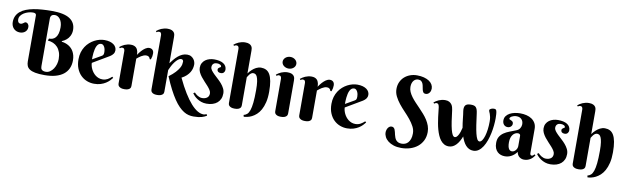

<svg xmlns="http://www.w3.org/2000/svg" viewBox="-51 -1389 7165 2197"><g transform="rotate(10 3531.5 -291.0)"><path d="M411.1 -86.9Q411.1 -75.7 413.3 -65.7Q415.5 -55.7 422.1 -48.3Q428.7 -41 440.2 -36.6Q451.7 -32.2 470.2 -32.2Q497.1 -32.2 519.5 -47.6Q542 -63 558.1 -87.2Q574.2 -111.3 583 -141.4Q591.8 -171.4 591.8 -201.2Q591.8 -245.6 579.8 -279.5Q567.9 -313.5 546.4 -336.9Q524.9 -360.4 495.6 -373.3Q466.3 -386.2 432.1 -388.2L441.9 -413.1Q463.4 -412.1 482.9 -418.9Q502.4 -425.8 517.3 -442.9Q532.2 -460 541 -489Q549.8 -518.1 549.8 -562Q549.8 -591.8 542.5 -615.7Q535.2 -639.6 523.2 -656Q511.2 -672.4 495.4 -681.2Q479.5 -689.9 462.9 -689.9Q452.6 -689.9 443.1 -687.5Q433.6 -685.1 426.5 -679.2Q419.4 -673.3 415.3 -663.8Q411.1 -654.3 411.1 -640.1ZM420.9 -730Q562.5 -730 629.2 -685.8Q695.8 -641.6 695.8 -557.1Q695.8 -536.1 691.2 -518.6Q686.5 -501 679.2 -486.6Q671.9 -472.2 662.6 -460.9Q653.3 -449.7 643.6 -441.4Q620.6 -421.4 591.8 -410.2V-402.8Q637.2 -397.5 673.3 -375.5Q688.5 -366.2 703.1 -352.3Q717.8 -338.4 729.2 -318.6Q740.7 -298.8 747.8 -272.7Q754.9 -246.6 754.9 -212.9Q754.9 -161.6 736.3 -120.6Q717.8 -79.6 681.2 -51Q644.5 -22.5 589.8 -7.3Q535.2 7.8 462.9 7.8Q396 7.8 354 -0.5Q312 -8.8 288.6 -24.7Q265.1 -40.5 256.6 -63Q248 -85.4 248 -113.8V-647.9Q248 -674.8 210.9 -674.8Q184.1 -674.8 156.5 -666.7Q128.9 -658.7 106.7 -644.8Q84.5 -630.9 70.3 -611.6Q56.2 -592.3 56.2 -569.8Q56.2 -554.2 60.3 -544.9Q64.5 -535.6 69.8 -531Q75.2 -526.4 80.8 -525.1Q86.4 -523.9 88.9 -523.9Q101.1 -523.9 108.9 -528.1Q116.7 -532.2 123 -536.9Q129.4 -541.5 135 -545.7Q140.6 -549.8 147.9 -549.8Q153.8 -549.8 160.4 -547.1Q167 -544.4 172.6 -538.6Q178.2 -532.7 182.1 -523.2Q186 -513.7 186 -500Q186 -480.5 178.5 -466.3Q170.9 -452.1 158.9 -442.6Q147 -433.1 131.6 -428.5Q116.2 -423.8 101.1 -423.8Q77.6 -423.8 58.8 -431.9Q40 -439.9 26.9 -454.1Q13.7 -468.3 6.8 -487.3Q0 -506.3 0 -527.8Q0 -568.4 15.1 -599.4Q30.3 -630.4 57.9 -652.8Q85.4 -675.3 124 -690.2Q162.6 -705.1 209.5 -713.9Q256.3 -722.7 309.8 -726.3Q363.3 -730 420.9 -730Z M972.2 -224.1Q972.2 -208.5 976.8 -190.2Q981.4 -171.9 990.2 -153.3Q999 -134.8 1012 -117.9Q1024.9 -101.1 1041.7 -87.9Q1058.6 -74.7 1079.1 -66.9Q1099.6 -59.1 1124 -59.1Q1141.1 -59.1 1155.8 -63Q1170.4 -66.9 1183.1 -73.7Q1195.8 -80.6 1207.5 -89.6Q1219.2 -98.6 1231 -108.9L1243.2 -97.2Q1231.9 -82 1214.4 -64Q1196.8 -45.9 1171.9 -30Q1147 -14.2 1113.8 -3.7Q1080.6 6.8 1038.1 6.8Q995.6 6.8 955.3 -8.5Q915 -23.9 883.8 -54.7Q852.5 -85.4 833.7 -131.3Q814.9 -177.2 814.9 -238.8Q814.9 -283.2 826.2 -320.3Q837.4 -357.4 856.7 -387.2Q876 -417 901.6 -439.5Q927.2 -461.9 955.6 -476.8Q983.9 -491.7 1013.4 -499.3Q1043 -506.8 1070.3 -506.8Q1106.4 -506.8 1133.3 -499Q1160.2 -491.2 1178 -478Q1195.8 -464.8 1204.6 -447.5Q1213.4 -430.2 1213.4 -411.1Q1213.4 -388.2 1200.2 -369.9Q1187 -351.6 1165 -337.9ZM1070.3 -323.2Q1076.7 -327.1 1080.8 -330.8Q1085 -334.5 1087.4 -339.6Q1089.8 -344.7 1091.1 -352.3Q1092.3 -359.9 1092.3 -371.1Q1092.3 -383.3 1089.6 -398.2Q1086.9 -413.1 1080.6 -426.3Q1074.2 -439.5 1064.5 -448.2Q1054.7 -457 1041 -457Q1023.4 -457 1011 -446.5Q998.5 -436 990.5 -419.4Q982.4 -402.8 977.8 -381.6Q973.1 -360.4 970.7 -338.9Q968.3 -317.4 967.8 -297.6Q967.3 -277.8 967.3 -264.2Z M1464.8 -403.8Q1483.4 -432.1 1504.4 -455.1Q1513.2 -464.8 1523.4 -474.1Q1533.7 -483.4 1544.7 -490.7Q1555.7 -498 1567.4 -502.4Q1579.1 -506.8 1590.8 -506.8Q1615.7 -506.8 1629.9 -491.9Q1644 -477.1 1644 -450.2Q1644 -433.6 1641.4 -418.2Q1638.7 -402.8 1630.9 -380.9H1617.2Q1614.3 -396 1603.5 -406Q1592.8 -416 1572.3 -416Q1557.1 -416 1542.5 -410.4Q1527.8 -404.8 1513.9 -396.5Q1500 -388.2 1487.5 -378.4Q1475.1 -368.7 1464.8 -359.9V-43Q1464.8 -36.6 1462.9 -27.8Q1460.9 -19 1453.4 -11.2Q1445.8 -3.4 1430.9 2.2Q1416 7.8 1390.1 7.8Q1364.3 7.8 1349.4 1.7Q1334.5 -4.4 1326.7 -12.7Q1318.8 -21 1316.9 -29.8Q1314.9 -38.6 1314.9 -43.9V-420.9Q1314.9 -435.1 1308.3 -445.6Q1301.8 -456.1 1286.1 -456.1Q1277.8 -456.1 1272 -453.1Q1266.1 -450.2 1259.3 -444.8L1249 -457Q1260.3 -466.3 1274.2 -475.3Q1288.1 -484.4 1304.2 -491.2Q1320.3 -498 1338.9 -502.4Q1357.4 -506.8 1377.9 -506.8Q1398.9 -506.8 1413.8 -501.2Q1428.7 -495.6 1438.2 -486.6Q1447.8 -477.5 1453.1 -466.3Q1458.5 -455.1 1461.2 -443.6Q1463.9 -432.1 1464.4 -421.6Q1464.8 -411.1 1464.8 -403.8Z M1847.2 -374Q1864.3 -397 1883.8 -420.7Q1903.3 -444.3 1925.8 -463.4Q1948.2 -482.4 1974.6 -494.6Q2001 -506.8 2032.2 -506.8Q2060.1 -506.8 2078.6 -495.8Q2097.2 -484.9 2108.6 -469.5Q2120.1 -454.1 2124.8 -437.5Q2129.4 -420.9 2129.4 -409.2Q2129.4 -387.7 2123.8 -364.5Q2118.2 -341.3 2104.7 -318.6Q2091.3 -295.9 2068.8 -274.7Q2046.4 -253.4 2012.2 -235.8Q2058.1 -138.7 2101.6 -68.6Q2145 1.5 2185.3 46.6Q2225.6 91.8 2262.7 113.3Q2299.8 134.8 2333.5 134.8Q2339.4 134.8 2345.2 133.3Q2351.1 131.8 2356 129.9Q2361.3 127.9 2367.2 125L2376.5 142.1Q2363.3 149.4 2349.6 156Q2335.9 162.6 2318.4 167.5Q2300.8 172.4 2277.8 175.3Q2254.9 178.2 2223.1 178.2Q2194.3 178.2 2166.3 171.4Q2138.2 164.6 2109.9 147Q2081.5 129.4 2052.5 100.1Q2023.4 70.8 1992.9 25.9Q1962.4 -19 1930.2 -81.1Q1897.9 -143.1 1863.3 -226.1Q1910.2 -260.7 1937 -290.3Q1963.9 -319.8 1977.5 -343.8Q1991.2 -367.7 1994.6 -386.2Q1998 -404.8 1998 -418Q1998 -419.9 1997.6 -424.6Q1997.1 -429.2 1994.4 -433.6Q1991.7 -438 1986.6 -441.4Q1981.4 -444.8 1972.2 -444.8Q1954.1 -444.8 1935.5 -429.4Q1917 -414.1 1900.1 -391.4Q1883.3 -368.7 1869.6 -342.5Q1856 -316.4 1847.2 -294.9V-43Q1847.2 -36.6 1845 -27.8Q1842.8 -19 1834.7 -11.2Q1826.7 -3.4 1811.3 2.2Q1795.9 7.8 1770 7.8Q1744.1 7.8 1729.5 1.7Q1714.8 -4.4 1707.8 -12.7Q1700.7 -21 1699 -29.8Q1697.3 -38.6 1697.3 -43.9V-673.8Q1697.3 -688 1690.7 -698.5Q1684.1 -709 1668.5 -709Q1660.2 -709 1654.1 -706.3Q1647.9 -703.6 1641.1 -698.2L1631.3 -710Q1642.6 -719.2 1656.2 -728.3Q1669.9 -737.3 1686.3 -744.1Q1702.6 -751 1721.2 -755.4Q1739.7 -759.8 1760.3 -759.8Q1792 -759.8 1809.6 -751.2Q1827.1 -742.7 1835.4 -730.2Q1843.8 -717.8 1845.5 -703.9Q1847.2 -689.9 1847.2 -679.2Z M2383.8 -467.8Q2372.6 -467.8 2362.5 -464.8Q2352.5 -461.9 2344.7 -455.3Q2336.9 -448.7 2332.5 -438.7Q2328.1 -428.7 2328.1 -415Q2328.1 -396 2342 -377.2Q2356 -358.4 2376.7 -338.1Q2397.5 -317.9 2421.6 -296.1Q2445.8 -274.4 2466.6 -250.2Q2487.3 -226.1 2501.2 -198.7Q2515.1 -171.4 2515.1 -140.1Q2515.1 -105 2503.2 -77.6Q2491.2 -50.3 2469 -31.2Q2446.8 -12.2 2415.3 -2.2Q2383.8 7.8 2345.2 7.8Q2311.5 7.8 2284.2 -1.7Q2256.8 -11.2 2235.6 -25.1Q2214.4 -39.1 2199.2 -54.7Q2184.1 -70.3 2175.8 -83L2192.9 -95.2Q2199.2 -87.9 2209 -79.3Q2218.8 -70.8 2230.7 -63.5Q2242.7 -56.2 2256.3 -51.5Q2270 -46.9 2284.2 -46.9Q2319.3 -46.9 2341.8 -63.7Q2364.3 -80.6 2364.3 -113.8Q2364.3 -132.3 2352.1 -152.1Q2339.8 -171.9 2321.3 -192.9Q2302.7 -213.9 2281.2 -236.3Q2259.8 -258.8 2241.2 -282.7Q2222.7 -306.6 2210.4 -332Q2198.2 -357.4 2198.2 -384.8Q2198.2 -415.5 2210.7 -438.5Q2223.1 -461.4 2243.9 -476.6Q2264.6 -491.7 2291.3 -499.3Q2317.9 -506.8 2346.2 -506.8Q2378.9 -506.8 2405.8 -501Q2432.6 -495.1 2451.9 -483.2Q2471.2 -471.2 2481.7 -453.1Q2492.2 -435.1 2492.2 -411.1Q2492.2 -392.6 2480 -378.9Q2467.8 -365.2 2445.8 -365.2Q2424.8 -365.2 2413.8 -374.3Q2402.8 -383.3 2402.8 -398.9Q2402.8 -409.2 2408 -415Q2413.1 -420.9 2419.4 -424.6Q2425.8 -428.2 2430.9 -430.9Q2436 -433.6 2436 -438Q2436 -451.7 2421.4 -459.7Q2406.7 -467.8 2383.8 -467.8Z M2747.1 -414.1Q2765.1 -439.9 2788.1 -460.4Q2797.4 -469.2 2808.8 -477.5Q2820.3 -485.8 2833.3 -492.4Q2846.2 -499 2860.6 -502.9Q2875 -506.8 2890.1 -506.8Q2922.9 -506.8 2948.7 -494.1Q2974.6 -481.4 2992.2 -451.7Q3009.8 -421.9 3019 -372.8Q3028.3 -323.7 3028.3 -251Q3028.3 -180.2 3015.6 -127.9Q3002.9 -75.7 2982.4 -39.1Q2961.9 -2.4 2936 20.8Q2910.2 43.9 2883.8 57.1Q2857.4 70.3 2833 75.4Q2808.6 80.6 2791 81.1L2786.1 61Q2808.1 55.7 2825.2 41Q2842.3 26.4 2854 -7.1Q2865.7 -40.5 2871.8 -97.2Q2877.9 -153.8 2877.9 -243.2Q2877.9 -304.7 2872.3 -341.6Q2866.7 -378.4 2857.7 -397.7Q2848.6 -417 2837.2 -423.1Q2825.7 -429.2 2814 -429.2Q2799.8 -429.2 2789.1 -421.6Q2778.3 -414.1 2770.3 -404.3Q2762.2 -394.5 2756.6 -384.8Q2751 -375 2747.1 -370.1V-43.9Q2747.1 -37.6 2745.1 -28.6Q2743.2 -19.5 2735.6 -11.5Q2728 -3.4 2713.1 2.2Q2698.2 7.8 2672.4 7.8Q2646.5 7.8 2631.3 1.7Q2616.2 -4.4 2608.6 -12.7Q2601.1 -21 2599.1 -29.8Q2597.2 -38.6 2597.2 -43.9V-673.8Q2597.2 -688 2590.6 -698.5Q2584 -709 2568.4 -709Q2560.1 -709 2554 -706.3Q2547.9 -703.6 2541 -698.2L2531.2 -710Q2542.5 -719.2 2556.2 -728.3Q2569.8 -737.3 2586.2 -744.1Q2602.5 -751 2621.1 -755.4Q2639.6 -759.8 2660.2 -759.8Q2691.9 -759.8 2709.5 -751.2Q2727.1 -742.7 2735.4 -730.2Q2743.7 -717.8 2745.4 -703.9Q2747.1 -689.9 2747.1 -679.2Z M3285.2 -43.9Q3285.2 -37.6 3283 -28.6Q3280.8 -19.5 3272.7 -11.5Q3264.6 -3.4 3249.5 2.2Q3234.4 7.8 3208.5 7.8Q3182.6 7.8 3168 1.7Q3153.3 -4.4 3146 -12.7Q3138.7 -21 3137 -29.8Q3135.3 -38.6 3135.3 -43.9V-420.9Q3135.3 -435.1 3128.7 -445.6Q3122.1 -456.1 3106.4 -456.1Q3098.1 -456.1 3092.3 -453.1Q3086.4 -450.2 3079.6 -444.8L3069.3 -457Q3080.6 -466.3 3094.5 -475.3Q3108.4 -484.4 3124.5 -491.2Q3140.6 -498 3159.2 -502.4Q3177.7 -506.8 3198.2 -506.8Q3230 -506.8 3247.6 -498.3Q3265.1 -489.7 3273.4 -477.3Q3281.7 -464.8 3283.4 -450.7Q3285.2 -436.5 3285.2 -425.8ZM3120.1 -618.2Q3120.1 -631.8 3126.2 -644.3Q3132.3 -656.7 3143.3 -666Q3154.3 -675.3 3168.7 -680.7Q3183.1 -686 3200.2 -686Q3216.8 -686 3231.2 -680.7Q3245.6 -675.3 3256.3 -666Q3267.1 -656.7 3273.2 -644.3Q3279.3 -631.8 3279.3 -618.2Q3279.3 -604 3273.2 -591.8Q3267.1 -579.6 3256.3 -570.6Q3245.6 -561.5 3231.2 -556.2Q3216.8 -550.8 3200.2 -550.8Q3183.1 -550.8 3168.7 -556.2Q3154.3 -561.5 3143.3 -570.6Q3132.3 -579.6 3126.2 -591.8Q3120.1 -604 3120.1 -618.2Z M3564 -403.8Q3582.5 -432.1 3603.5 -455.1Q3612.3 -464.8 3622.6 -474.1Q3632.8 -483.4 3643.8 -490.7Q3654.8 -498 3666.5 -502.4Q3678.2 -506.8 3689.9 -506.8Q3714.8 -506.8 3729 -491.9Q3743.2 -477.1 3743.2 -450.2Q3743.2 -433.6 3740.5 -418.2Q3737.8 -402.8 3730 -380.9H3716.3Q3713.4 -396 3702.6 -406Q3691.9 -416 3671.4 -416Q3656.2 -416 3641.6 -410.4Q3627 -404.8 3613 -396.5Q3599.1 -388.2 3586.7 -378.4Q3574.2 -368.7 3564 -359.9V-43Q3564 -36.6 3562 -27.8Q3560.1 -19 3552.5 -11.2Q3544.9 -3.4 3530 2.2Q3515.1 7.8 3489.3 7.8Q3463.4 7.8 3448.5 1.7Q3433.6 -4.4 3425.8 -12.7Q3418 -21 3416 -29.8Q3414.1 -38.6 3414.1 -43.9V-420.9Q3414.1 -435.1 3407.5 -445.6Q3400.9 -456.1 3385.3 -456.1Q3377 -456.1 3371.1 -453.1Q3365.2 -450.2 3358.4 -444.8L3348.1 -457Q3359.4 -466.3 3373.3 -475.3Q3387.2 -484.4 3403.3 -491.2Q3419.4 -498 3438 -502.4Q3456.5 -506.8 3477.1 -506.8Q3498 -506.8 3512.9 -501.2Q3527.8 -495.6 3537.4 -486.6Q3546.9 -477.5 3552.2 -466.3Q3557.6 -455.1 3560.3 -443.6Q3563 -432.1 3563.5 -421.6Q3564 -411.1 3564 -403.8Z M3911.1 -224.1Q3911.1 -208.5 3915.8 -190.2Q3920.4 -171.9 3929.2 -153.3Q3938 -134.8 3950.9 -117.9Q3963.9 -101.1 3980.7 -87.9Q3997.6 -74.7 4018.1 -66.9Q4038.6 -59.1 4063 -59.1Q4080.1 -59.1 4094.7 -63Q4109.4 -66.9 4122.1 -73.7Q4134.8 -80.6 4146.5 -89.6Q4158.2 -98.6 4169.9 -108.9L4182.1 -97.2Q4170.9 -82 4153.3 -64Q4135.7 -45.9 4110.8 -30Q4085.9 -14.2 4052.7 -3.7Q4019.5 6.8 3977.1 6.8Q3934.6 6.8 3894.3 -8.5Q3854 -23.9 3822.8 -54.7Q3791.5 -85.4 3772.7 -131.3Q3753.9 -177.2 3753.9 -238.8Q3753.9 -283.2 3765.1 -320.3Q3776.4 -357.4 3795.7 -387.2Q3814.9 -417 3840.6 -439.5Q3866.2 -461.9 3894.5 -476.8Q3922.9 -491.7 3952.4 -499.3Q3981.9 -506.8 4009.3 -506.8Q4045.4 -506.8 4072.3 -499Q4099.1 -491.2 4116.9 -478Q4134.8 -464.8 4143.6 -447.5Q4152.3 -430.2 4152.3 -411.1Q4152.3 -388.2 4139.2 -369.9Q4126 -351.6 4104 -337.9ZM4009.3 -323.2Q4015.6 -327.1 4019.8 -330.8Q4023.9 -334.5 4026.4 -339.6Q4028.8 -344.7 4030 -352.3Q4031.2 -359.9 4031.2 -371.1Q4031.2 -383.3 4028.6 -398.2Q4025.9 -413.1 4019.5 -426.3Q4013.2 -439.5 4003.4 -448.2Q3993.7 -457 3980 -457Q3962.4 -457 3950 -446.5Q3937.5 -436 3929.4 -419.4Q3921.4 -402.8 3916.7 -381.6Q3912.1 -360.4 3909.7 -338.9Q3907.2 -317.4 3906.7 -297.6Q3906.2 -277.8 3906.2 -264.2Z M4625 70.8Q4644.5 70.8 4663.6 63.7Q4682.6 56.6 4697.5 40.3Q4712.4 23.9 4721.7 -2.4Q4731 -28.8 4731 -66.9Q4731 -107.9 4710.7 -146.5Q4690.4 -185.1 4659.9 -222.4Q4629.4 -259.8 4594 -296.6Q4558.6 -333.5 4528.1 -371.8Q4497.6 -410.2 4477.3 -450.9Q4457 -491.7 4457 -536.1Q4457 -580.6 4473.4 -616.5Q4489.7 -652.3 4517.8 -677.5Q4545.9 -702.6 4583.3 -716.3Q4620.6 -730 4663.1 -730Q4708.5 -730 4743.9 -720.5Q4779.3 -710.9 4804 -694.6Q4828.6 -678.2 4841.3 -656Q4854 -633.8 4854 -608.9Q4854 -597.2 4850.6 -584.7Q4847.2 -572.3 4839.8 -562Q4832.5 -551.8 4821.3 -544.9Q4810.1 -538.1 4794.9 -538.1Q4776.9 -538.1 4768.3 -549.1Q4759.8 -560.1 4755.6 -576.2Q4751.5 -592.3 4748.5 -611.6Q4745.6 -630.9 4739.3 -647Q4732.9 -663.1 4720.2 -674.1Q4707.5 -685.1 4683.1 -685.1Q4669.9 -685.1 4657 -679.2Q4644 -673.3 4633.5 -661.4Q4623 -649.4 4616.7 -630.9Q4610.4 -612.3 4610.4 -586.9Q4610.4 -557.6 4622.6 -529.8Q4634.8 -502 4654.8 -474.9Q4674.8 -447.8 4700.4 -420.7Q4726.1 -393.6 4752.7 -366Q4779.3 -338.4 4804.9 -309.3Q4830.6 -280.3 4850.6 -249Q4870.6 -217.8 4882.8 -183.6Q4895 -149.4 4895 -111.8Q4895 -56.6 4873.8 -13.4Q4852.5 29.8 4816.2 59.3Q4779.8 88.9 4731 104.5Q4682.1 120.1 4627 120.1Q4577.1 120.1 4538.8 107.7Q4500.5 95.2 4474.1 74.7Q4447.8 54.2 4434.3 28.1Q4420.9 2 4420.9 -25.9Q4420.9 -37.6 4424.6 -51Q4428.2 -64.5 4435.3 -75.7Q4442.4 -86.9 4453.1 -94.5Q4463.9 -102.1 4478 -102.1Q4492.7 -102.1 4501.7 -94.7Q4510.7 -87.4 4516.1 -75.2Q4521.5 -63 4524.9 -47.4Q4528.3 -31.7 4532.2 -15.6Q4536.1 0.5 4542 16.1Q4547.9 31.7 4558.1 43.9Q4568.4 56.2 4584.5 63.5Q4600.6 70.8 4625 70.8Z M5572.3 -352.1Q5572.3 -384.3 5567.9 -405.3Q5563.5 -426.3 5558.3 -440.2Q5553.2 -454.1 5548.8 -463.1Q5544.4 -472.2 5544.4 -480Q5544.4 -487.3 5550.3 -492.2Q5556.2 -497.1 5564.2 -500.5Q5572.3 -503.9 5580.8 -505.4Q5589.4 -506.8 5594.7 -506.8Q5608.9 -506.8 5615.2 -502.9Q5621.6 -499 5625.5 -487.8Q5629.9 -473.6 5631.6 -450.4Q5633.3 -427.2 5633.3 -400.9Q5633.3 -363.3 5628.9 -318.4Q5624.5 -273.4 5615 -228Q5605.5 -182.6 5590.6 -140.1Q5575.7 -97.7 5554.7 -64.7Q5533.7 -31.7 5506.3 -12Q5479 7.8 5444.3 7.8Q5417 7.8 5395.3 -3.2Q5373.5 -14.2 5356.4 -33.2Q5339.4 -52.2 5326.4 -77.9Q5313.5 -103.5 5303.7 -132.8Q5292.5 -103 5277.8 -77.4Q5263.2 -51.8 5245.4 -32.7Q5227.5 -13.7 5206.1 -2.9Q5184.6 7.8 5159.7 7.8Q5128.9 7.8 5105.2 -5.6Q5081.5 -19 5063.5 -42.2Q5045.4 -65.4 5032.2 -96.2Q5019 -127 5009.5 -161.1Q5000 -195.3 4993.7 -231.4Q4987.3 -267.6 4982.9 -301.3Q4978.5 -335 4975.6 -364.3Q4972.7 -393.6 4969.7 -415Q4966.3 -434.6 4959.7 -445.3Q4953.1 -456.1 4937.5 -456.1Q4929.2 -456.1 4923.3 -453.1Q4917.5 -450.2 4910.6 -444.8L4900.4 -457Q4911.6 -466.3 4925.5 -475.3Q4939.5 -484.4 4955.6 -491.2Q4971.7 -498 4990.2 -502.4Q5008.8 -506.8 5029.3 -506.8Q5058.6 -506.8 5076.7 -496.8Q5094.7 -486.8 5105.2 -471.9Q5115.7 -457 5120.1 -439.9Q5124.5 -422.9 5126.5 -409.2Q5135.3 -335.4 5143.8 -279.3Q5152.3 -223.1 5162.1 -185.3Q5171.9 -147.5 5183.3 -128.2Q5194.8 -108.9 5210.4 -108.9Q5220.7 -108.9 5230.5 -117.7Q5240.2 -126.5 5249 -142.1Q5257.8 -157.7 5265.6 -179.9Q5273.4 -202.1 5279.3 -229Q5274.4 -255.9 5271 -282.2Q5267.6 -308.6 5264.9 -332.8Q5262.2 -356.9 5259.8 -377.9Q5257.3 -398.9 5254.4 -415Q5247.1 -460.9 5262.9 -483.9Q5278.8 -506.8 5326.7 -506.8Q5347.7 -506.8 5362.1 -503.2Q5376.5 -499.5 5386 -489.5Q5395.5 -479.5 5401.4 -462.2Q5407.2 -444.8 5410.6 -418Q5419.9 -344.7 5428.7 -287.1Q5437.5 -229.5 5447.3 -189.9Q5457 -150.4 5468.5 -129.6Q5480 -108.9 5495.6 -108.9Q5512.2 -108.9 5526.4 -129.4Q5540.5 -149.9 5550.8 -183.6Q5561 -217.3 5566.7 -261.2Q5572.3 -305.2 5572.3 -352.1Z M5943.4 -252.9Q5943.4 -265.1 5935.5 -271.5Q5927.7 -277.8 5915.5 -277.8Q5898.4 -277.8 5883.1 -270Q5867.7 -262.2 5856 -247.1Q5844.2 -231.9 5837.4 -209.7Q5830.6 -187.5 5830.6 -158.2Q5830.6 -129.9 5834.7 -111.3Q5838.9 -92.8 5845.9 -81.8Q5853 -70.8 5862.3 -66.4Q5871.6 -62 5881.8 -62Q5894.5 -62 5905.8 -68.6Q5917 -75.2 5925.3 -85.4Q5933.6 -95.7 5938.5 -108.4Q5943.4 -121.1 5943.4 -133.8ZM5865.7 -466.8Q5849.1 -466.8 5835 -462.9Q5820.8 -459 5810.5 -453.1Q5800.3 -447.3 5794.4 -440.2Q5788.6 -433.1 5788.6 -426.8Q5788.6 -419.4 5796.1 -416.3Q5803.7 -413.1 5813 -408.9Q5822.3 -404.8 5829.8 -397.2Q5837.4 -389.6 5837.4 -374Q5837.4 -363.8 5833.3 -355.2Q5829.1 -346.7 5822 -340.1Q5814.9 -333.5 5805.4 -329.8Q5795.9 -326.2 5785.6 -326.2Q5758.3 -326.2 5741.5 -344.7Q5724.6 -363.3 5724.6 -394Q5724.6 -423.8 5740.2 -445.1Q5755.9 -466.3 5781 -480Q5806.2 -493.7 5837.9 -500.2Q5869.6 -506.8 5901.4 -506.8Q5939.5 -506.8 5974.1 -498.5Q6008.8 -490.2 6035.4 -472.2Q6062 -454.1 6077.9 -426.3Q6093.8 -398.4 6093.8 -358.9V-83Q6093.8 -78.6 6094.2 -73.2Q6094.7 -67.9 6096.7 -63.5Q6098.6 -59.1 6102.5 -56.2Q6106.4 -53.2 6113.8 -53.2Q6122.6 -53.2 6130.1 -59.8Q6137.7 -66.4 6143.6 -73.2L6155.8 -63Q6148.4 -52.7 6138.2 -40.5Q6127.9 -28.3 6113.3 -17.6Q6098.6 -6.8 6079.1 0.5Q6059.6 7.8 6034.7 7.8Q6003.9 7.8 5980 -10.5Q5956.1 -28.8 5948.7 -66.9Q5933.1 -45.9 5916.3 -31.7Q5899.4 -17.6 5881.8 -8.8Q5864.3 0 5846.4 3.9Q5828.6 7.8 5810.5 7.8Q5787.1 7.8 5765.1 0.5Q5743.2 -6.8 5725.8 -22.7Q5708.5 -38.6 5698 -64Q5687.5 -89.4 5687.5 -126Q5687.5 -170.4 5705.1 -198.7Q5722.7 -227.1 5751.2 -246.3Q5779.8 -265.6 5816.2 -279.3Q5852.5 -293 5890.6 -308.1Q5918.9 -319.3 5931.9 -341.6Q5944.8 -363.8 5944.8 -387.2Q5944.8 -423.3 5923.6 -445.1Q5902.3 -466.8 5865.7 -466.8Z M6378.4 -467.8Q6367.2 -467.8 6357.2 -464.8Q6347.2 -461.9 6339.4 -455.3Q6331.5 -448.7 6327.1 -438.7Q6322.8 -428.7 6322.8 -415Q6322.8 -396 6336.7 -377.2Q6350.6 -358.4 6371.3 -338.1Q6392.1 -317.9 6416.3 -296.1Q6440.4 -274.4 6461.2 -250.2Q6481.9 -226.1 6495.8 -198.7Q6509.8 -171.4 6509.8 -140.1Q6509.8 -105 6497.8 -77.6Q6485.8 -50.3 6463.6 -31.2Q6441.4 -12.2 6409.9 -2.2Q6378.4 7.8 6339.8 7.8Q6306.2 7.8 6278.8 -1.7Q6251.5 -11.2 6230.2 -25.1Q6209 -39.1 6193.8 -54.7Q6178.7 -70.3 6170.4 -83L6187.5 -95.2Q6193.8 -87.9 6203.6 -79.3Q6213.4 -70.8 6225.3 -63.5Q6237.3 -56.2 6251 -51.5Q6264.6 -46.9 6278.8 -46.9Q6314 -46.9 6336.4 -63.7Q6358.9 -80.6 6358.9 -113.8Q6358.9 -132.3 6346.7 -152.1Q6334.5 -171.9 6315.9 -192.9Q6297.4 -213.9 6275.9 -236.3Q6254.4 -258.8 6235.8 -282.7Q6217.3 -306.6 6205.1 -332Q6192.9 -357.4 6192.9 -384.8Q6192.9 -415.5 6205.3 -438.5Q6217.8 -461.4 6238.5 -476.6Q6259.3 -491.7 6285.9 -499.3Q6312.5 -506.8 6340.8 -506.8Q6373.5 -506.8 6400.4 -501Q6427.2 -495.1 6446.5 -483.2Q6465.8 -471.2 6476.3 -453.1Q6486.8 -435.1 6486.8 -411.1Q6486.8 -392.6 6474.6 -378.9Q6462.4 -365.2 6440.4 -365.2Q6419.4 -365.2 6408.4 -374.3Q6397.5 -383.3 6397.5 -398.9Q6397.5 -409.2 6402.6 -415Q6407.7 -420.9 6414.1 -424.6Q6420.4 -428.2 6425.5 -430.9Q6430.7 -433.6 6430.7 -438Q6430.7 -451.7 6416 -459.7Q6401.4 -467.8 6378.4 -467.8Z M6741.7 -414.1Q6759.8 -439.9 6782.7 -460.4Q6792 -469.2 6803.5 -477.5Q6814.9 -485.8 6827.9 -492.4Q6840.8 -499 6855.2 -502.9Q6869.6 -506.8 6884.8 -506.8Q6917.5 -506.8 6943.4 -494.1Q6969.2 -481.4 6986.8 -451.7Q7004.4 -421.9 7013.7 -372.8Q7022.9 -323.7 7022.9 -251Q7022.9 -180.2 7010.3 -127.9Q6997.6 -75.7 6977.1 -39.1Q6956.5 -2.4 6930.7 20.8Q6904.8 43.9 6878.4 57.1Q6852.1 70.3 6827.6 75.4Q6803.2 80.6 6785.6 81.1L6780.8 61Q6802.7 55.7 6819.8 41Q6836.9 26.4 6848.6 -7.1Q6860.4 -40.5 6866.5 -97.2Q6872.6 -153.8 6872.6 -243.2Q6872.6 -304.7 6866.9 -341.6Q6861.3 -378.4 6852.3 -397.7Q6843.3 -417 6831.8 -423.1Q6820.3 -429.2 6808.6 -429.2Q6794.4 -429.2 6783.7 -421.6Q6772.9 -414.1 6764.9 -404.3Q6756.8 -394.5 6751.2 -384.8Q6745.6 -375 6741.7 -370.1V-43.9Q6741.7 -37.6 6739.7 -28.6Q6737.8 -19.5 6730.2 -11.5Q6722.7 -3.4 6707.8 2.2Q6692.9 7.8 6667 7.8Q6641.1 7.8 6626 1.7Q6610.8 -4.4 6603.3 -12.7Q6595.7 -21 6593.8 -29.8Q6591.8 -38.6 6591.8 -43.9V-673.8Q6591.8 -688 6585.2 -698.5Q6578.6 -709 6563 -709Q6554.7 -709 6548.6 -706.3Q6542.5 -703.6 6535.6 -698.2L6525.9 -710Q6537.1 -719.2 6550.8 -728.3Q6564.5 -737.3 6580.8 -744.1Q6597.2 -751 6615.7 -755.4Q6634.3 -759.8 6654.8 -759.8Q6686.5 -759.8 6704.1 -751.2Q6721.7 -742.7 6730 -730.2Q6738.3 -717.8 6740 -703.9Q6741.7 -689.9 6741.7 -679.2Z"/></g></svg>

Font: Berkshire Swash
Style: Regular
Weight: 400
Designer: Astigmatic (AOETI)
Foundry: Astigmatic (AOETI)
Version: Version 1.001